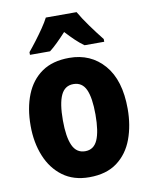

<svg xmlns="http://www.w3.org/2000/svg" viewBox="-86 -830 712 904"><g transform="rotate(-10 269.5 -378.0)"><path d="M501 -276Q501 -197 477 -132Q453 -67 401.5 -28.5Q350 10 268 10Q193 10 141.5 -28Q90 -66 63.5 -131Q37 -196 37 -276Q37 -360 62.5 -424Q88 -488 139.5 -524Q191 -560 271 -560Q374 -560 437.5 -486.5Q501 -413 501 -276ZM191 -275Q191 -196 209.5 -155Q228 -114 270 -114Q311 -114 329 -154.5Q347 -195 347 -276Q347 -356 329 -395.5Q311 -435 269 -435Q228 -435 209.5 -395.5Q191 -356 191 -275ZM343 -766Q362 -733 390.5 -693.5Q419 -654 447 -619V-606H353Q333 -620 312.5 -639.5Q292 -659 269 -684Q246 -659 225.5 -639Q205 -619 188 -606H92V-619Q108 -638 128.5 -665Q149 -692 167.5 -719Q186 -746 196 -766Z"/></g></svg>

Font: Noto Sans Arabic Cond ExtBd
Style: Regular
Weight: 800
Width: 3
Designer: Monotype Design Team, Nadine Chahine, Nizar Qandah and Khaled Hosny
Foundry: Monotype Imaging Inc.
Version: Version 2.012; ttfautohint (v1.8.4.7-5d5b)